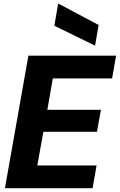

<svg xmlns="http://www.w3.org/2000/svg" viewBox="-20 -994 633 1014"><path d="M6 0 130 -700H593L572 -580H259L230 -414H513L492 -298H209L177 -120H490L469 0ZM482 -753 267 -858 287 -974H290L501 -862Z"/></svg>

Font: DM Sans 36pt Black
Style: Italic
Weight: 900
Italic angle: -10°
Designer: Colophon Foundry, Jonny Pinhorn
Foundry: Colophon Foundry
Version: Version 4.004;gftools[0.9.30]